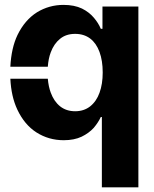

<svg xmlns="http://www.w3.org/2000/svg" viewBox="-20 -573 638 796"><path d="M402.3 203.6V-87.9H397.9Q388.2 -66.4 368.7 -43Q348.6 -21 318.4 -6.3Q287.6 8.3 244.1 8.3Q182.1 8.3 131.3 -23.9Q81.5 -55.7 51.8 -118.7Q26.4 -172.9 22.9 -246.6H178.2Q181.2 -213.4 190.4 -189Q203.6 -152.8 229 -132.3Q254.9 -111.8 291.5 -111.8Q327.6 -111.8 353.5 -131.8Q379.9 -152.8 392.6 -188.5Q405.8 -224.6 405.8 -272.5Q405.8 -321.3 392.6 -357.4Q379.4 -393.6 354 -413.1Q328.1 -432.6 291.5 -432.6Q253.9 -432.6 229 -412.1Q203.6 -391.6 190.4 -356Q180.7 -330.6 178.2 -296.4H22.9Q26.9 -374.5 52.7 -428.2Q83 -490.2 133.3 -522Q183.6 -552.7 243.2 -552.7Q288.1 -552.7 319.8 -537.6Q350.1 -522.5 369.6 -499Q388.2 -477.1 397.9 -453.6H404.8V-545.9H553.7V203.6Z"/></svg>

Font: Inter Tight Stencil
Style: Bold
Weight: 700
Designer: Rasmus Andersson
Foundry: rsms
Version: Version 3.004;Glyphs 3.1.2 (3151)